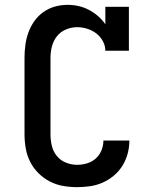

<svg xmlns="http://www.w3.org/2000/svg" viewBox="-20 -763 640 791"><path d="M298 8Q268 8 239.5 3Q211 -2 185 -15.5Q159 -29 138 -50Q117 -71 104 -97Q91 -123 86 -152Q81 -181 81 -210V-525Q81 -551 84.5 -577.5Q88 -604 97 -629Q106 -654 121.5 -676Q137 -698 159 -713.5Q181 -729 206.5 -736Q232 -743 259 -743Q282 -743 304 -738Q326 -733 346 -722.5Q366 -712 383.5 -697Q401 -682 414 -663V-735H511V-554H414Q414 -575 403.5 -594Q393 -613 376.5 -625.5Q360 -638 339.5 -644.5Q319 -651 298 -651Q274 -651 251.5 -641.5Q229 -632 214.5 -613.5Q200 -595 194 -572Q188 -549 188 -525V-210Q188 -186 193.5 -162.5Q199 -139 214 -120.5Q229 -102 251.5 -93Q274 -84 298 -84Q318 -84 338.5 -90Q359 -96 374.5 -110Q390 -124 398 -143.5Q406 -163 406 -184H513Q513 -157 506 -130.5Q499 -104 484.5 -80.5Q470 -57 449 -39.5Q428 -22 403.5 -11Q379 0 352 4Q325 8 298 8Z"/></svg>

Font: Iosevka Etoile Semibold
Style: Regular
Weight: 600
Designer: Belleve Invis
Foundry: Belleve Invis
Version: Version 22.1.2; ttfautohint (v1.8.4)